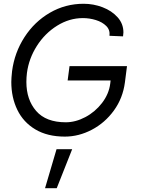

<svg xmlns="http://www.w3.org/2000/svg" viewBox="-20 -714 770 1019"><path d="M643 -277Q632 -193 584.5 -127.5Q537 -62 467.5 -25.5Q398 11 324 11Q232 11 168 -27Q104 -65 72 -131Q40 -197 40 -279Q40 -298 44 -336Q57 -435 110 -517Q163 -599 245 -646.5Q327 -694 424 -694Q476 -694 524.5 -675.5Q573 -657 604 -622.5Q635 -588 635 -542Q635 -535 633 -521L561 -524Q565 -555 544 -576Q523 -597 489 -607.5Q455 -618 420 -618Q348 -618 283 -577.5Q218 -537 175.5 -470Q133 -403 123 -327Q120 -303 120 -279Q120 -185 172 -125Q224 -65 329 -65Q381 -65 433 -92.5Q485 -120 521.5 -167.5Q558 -215 565 -270L567 -287H339L349 -363H654ZM280 78H363L281 285H219Z"/></svg>

Font: Bellota Text
Style: Bold Italic
Weight: 700
Italic angle: -7.5°
Designer: Kemie Guaida
Foundry: Kemie Guaida
Version: Version 4.001